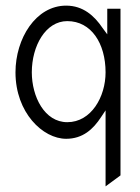

<svg xmlns="http://www.w3.org/2000/svg" viewBox="-20 -482 496 682"><path d="M35 -225C35 -82 132 11 215 11C274 11 311 -23 339 -66L355 -90V180L408 141V-451H361V-360L344 -383C315 -426 275 -462 215 -462C107 -462 35 -345 35 -225ZM93 -225C93 -319 142 -407 219 -407C304 -407 355 -328 355 -225C355 -138 304 -48 219 -48C138 -48 93 -139 93 -225Z"/></svg>

Font: Charger Sport
Style: ExLitNrw
Weight: 200
Designer: Jasper
Foundry: Cannot Into Space Fonts
Version: Version 1.1